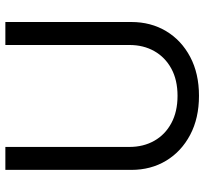

<svg xmlns="http://www.w3.org/2000/svg" viewBox="-43 -725 780 734"><g transform="rotate(-90 347.0 -358.0)"><path d="M542 -727.5H629.9V-246.1Q629.9 -171.4 595 -113Q560.1 -54.7 496.6 -21Q433.1 12.7 347.7 12.7Q262.2 12.7 198.5 -21Q134.8 -54.7 99.6 -113Q64.5 -171.4 64.5 -246.1V-727.5H152.3V-252.9Q152.3 -199.7 175.8 -158.2Q199.2 -116.7 243.2 -93Q287.1 -69.3 347.7 -69.3Q408.2 -69.3 451.7 -93Q495.1 -116.7 518.6 -158.2Q542 -199.7 542 -252.9Z"/></g></svg>

Font: Inter Tight
Style: Regular
Weight: 400
Designer: Rasmus Andersson
Foundry: rsms
Version: Version 3.002